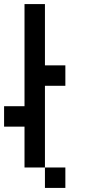

<svg xmlns="http://www.w3.org/2000/svg" viewBox="-20 -920 440 940"><path d="M0 -300V-400H100V-900H200V-600H300V-500H200V-100H100V-300ZM200 -100H300V0H200Z"/></svg>

Font: Galmuri9 Regular
Style: Regular
Weight: 400
Designer: Lee Minseo (quiple)
Version: Version 2.399;hotconv 1.1.1;makeotfexe 2.6.0 DEVELOPMENT